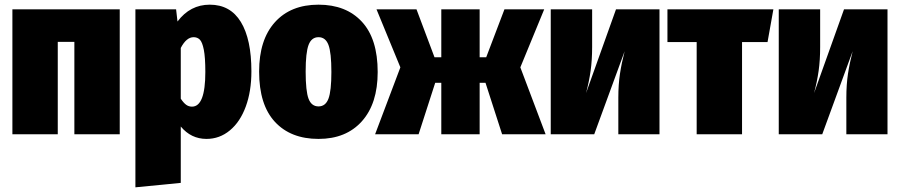

<svg xmlns="http://www.w3.org/2000/svg" viewBox="-20 -574 3849 821"><path d="M298 0V-395H227V0H33V-534H492V0Z M1055 -269Q1055 -184 1031 -118.5Q1007 -53 963 -16.5Q919 20 863 20Q797 20 753 -33V208L559 227V-534H733L739 -482Q793 -554 877 -554Q965 -554 1010 -480Q1055 -406 1055 -269ZM858 -266Q858 -329 851.5 -361.5Q845 -394 834.5 -404.5Q824 -415 808 -415Q777 -415 753 -369V-152Q765 -134 776 -126Q787 -118 801 -118Q858 -118 858 -266Z M1595 -266Q1595 -131 1527.5 -55.5Q1460 20 1342 20Q1223 20 1155.5 -53Q1088 -126 1088 -268Q1088 -404 1155.5 -479Q1223 -554 1342 -554Q1460 -554 1527.5 -481Q1595 -408 1595 -266ZM1287 -268Q1287 -184 1299.5 -151.5Q1312 -119 1342 -119Q1372 -119 1384.5 -152Q1397 -185 1397 -266Q1397 -349 1384.5 -382Q1372 -415 1342 -415Q1312 -415 1299.5 -382Q1287 -349 1287 -268Z M2307 -534 2205 -286 2313 0H2127L2056 -220H2031V0H1867V-220H1841L1770 0H1584L1692 -286L1590 -534H1761L1838 -329H1867V-534H2031V-329H2059L2137 -534Z M2800 0H2624V-157Q2624 -212 2631 -258.5Q2638 -305 2651 -355L2521 0H2335V-534H2512V-373Q2512 -317 2505.5 -271Q2499 -225 2486 -176L2614 -534H2800Z M3287 -534 3262 -394H3153V0H2959V-394H2834V-534Z M3775 0H3599V-157Q3599 -212 3606 -258.5Q3613 -305 3626 -355L3496 0H3310V-534H3487V-373Q3487 -317 3480.5 -271Q3474 -225 3461 -176L3589 -534H3775Z"/></svg>

Font: Fira Sans Condensed Black
Style: Regular
Weight: 900
Width: 3
Designer: Carrois Corporate & Edenspiekermann AG
Foundry: Carrois Corporate GbR & Edenspiekermann AG
Version: Version 4.203